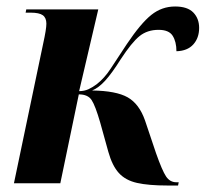

<svg xmlns="http://www.w3.org/2000/svg" viewBox="-20 -565 634 592"><path d="M496 7Q438 7 402.5 -1Q367 -9 346.5 -31.5Q326 -54 314 -97L289 -187Q274 -239 262.5 -256.5Q251 -274 223 -274L166 0H23L113 -430Q123 -475 123 -492Q123 -510 112 -518Q101 -526 74 -526H59L61 -536H283L224 -284Q240 -284 253 -290Q266 -296 279 -306Q302 -324 321 -353Q340 -382 371 -429Q414 -493 446.5 -519Q479 -545 520 -545Q558 -545 576 -526.5Q594 -508 594 -479Q594 -448 576 -428Q558 -408 524 -407Q524 -436 512.5 -454.5Q501 -473 469 -473Q434 -473 410 -453.5Q386 -434 352 -382Q325 -339 304.5 -316.5Q284 -294 264 -286Q338 -285 373.5 -265Q409 -245 427 -194L461 -93Q480 -39 492 -21Q504 -3 524 -3H531L529 7Z"/></svg>

Font: Noto Serif Display SemiCondensed
Style: Bold Italic
Weight: 700
Width: 4
Italic angle: -12°
Designer: Monotype Design Team
Foundry: Monotype Imaging Inc.
Version: Version 2.009